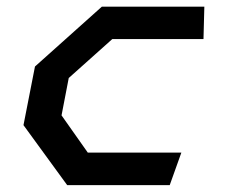

<svg xmlns="http://www.w3.org/2000/svg" viewBox="-20 -540 660 560"><path d="M176 0H475L509 -95H236L159.5 -203.5L180.5 -312.5L307.5 -426H573.5L576 -520.5H277L82 -346L48.5 -175Z"/></svg>

Font: Monaspace Krypton Medium
Style: Italic
Weight: 500
Italic angle: -11°
Designer: Riley Cran & the Lettermatic Team
Foundry: Lettermatic
Version: Version 1.101 (Monaspace Krypton)